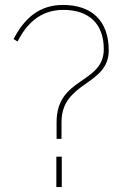

<svg xmlns="http://www.w3.org/2000/svg" viewBox="-20 -757 556 777"><path d="M208 0H230V-123H208ZM400 -558C400 -417 209 -446 209 -263V-195H229V-263C229 -428 420 -410 420 -553C420 -674 350 -737 235 -737C140 -737 79 -684 35 -599L51 -589C86 -657 140 -717 236 -717C341 -717 400 -660 400 -558Z"/></svg>

Font: Perun Thin
Style: Regular
Weight: 100
Foundry: Copyright (c) Stefan Peev, Context Ltd, 2016
Version: Version 1.089